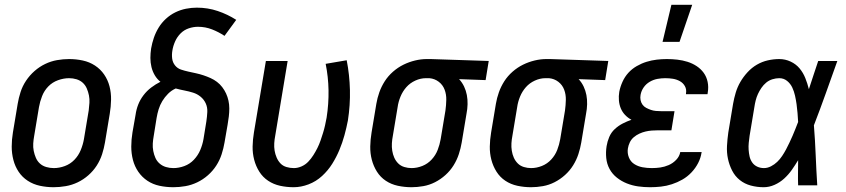

<svg xmlns="http://www.w3.org/2000/svg" viewBox="-20 -775 3540 803"><path d="M204 8Q175 8 147 2Q119 -4 96 -19Q73 -34 58 -56.5Q43 -79 36 -106Q29 -133 29 -162Q29 -191 34 -221L54 -341Q58 -365 66 -390Q74 -415 89 -437.5Q104 -460 124.5 -478Q145 -496 169 -507.5Q193 -519 218.5 -523.5Q244 -528 269 -528Q298 -528 326 -522Q354 -516 377 -501Q400 -486 415.5 -463.5Q431 -441 438 -414Q445 -387 444.5 -358Q444 -329 439 -299L419 -179Q415 -155 407 -130Q399 -105 384.5 -82.5Q370 -60 349.5 -42Q329 -24 305 -12.5Q281 -1 255 3.5Q229 8 204 8ZM205 -72Q228 -72 251 -80.5Q274 -89 291 -106.5Q308 -124 317.5 -147Q327 -170 331 -193L351 -313Q353 -329 354 -345Q355 -361 352 -376Q349 -391 343 -405Q337 -419 326 -429Q315 -439 300 -443.5Q285 -448 269 -448Q246 -448 222.5 -439.5Q199 -431 182 -413.5Q165 -396 156 -373Q147 -350 143 -327L123 -207Q120 -191 119 -175Q118 -159 121 -144Q124 -129 130 -115Q136 -101 147 -91Q158 -81 173.5 -76.5Q189 -72 205 -72Z M705 8Q675 8 647 2Q619 -4 596.5 -19Q574 -34 558.5 -56.5Q543 -79 536 -106Q529 -133 529 -162Q529 -191 534 -221L547 -295Q550 -317 558 -337.5Q566 -358 580 -376.5Q594 -395 612.5 -409Q631 -423 651 -433Q637 -444 627.5 -460Q618 -476 613.5 -494.5Q609 -513 609 -532.5Q609 -552 612 -572Q616 -595 623.5 -617Q631 -639 643.5 -659.5Q656 -680 674 -696.5Q692 -713 713.5 -723.5Q735 -734 758 -738.5Q781 -743 803 -743Q849 -743 890.5 -729Q932 -715 968 -692L919 -625Q895 -641 867 -652Q839 -663 808 -663Q789 -663 769.5 -656.5Q750 -650 735.5 -635.5Q721 -621 712.5 -602Q704 -583 701 -564Q698 -547 700 -530.5Q702 -514 712 -501.5Q722 -489 737 -484Q752 -479 768 -475.5Q784 -472 800 -468.5Q816 -465 831 -460Q846 -455 860.5 -448.5Q875 -442 887.5 -432.5Q900 -423 909.5 -410.5Q919 -398 925.5 -384Q932 -370 935.5 -354Q939 -338 939 -321.5Q939 -305 937 -288Q935 -271 932 -254L919 -179Q915 -155 907 -130Q899 -105 884.5 -82.5Q870 -60 849.5 -42Q829 -24 805 -12.5Q781 -1 755.5 3.5Q730 8 705 8ZM705 -72Q728 -72 751 -80.5Q774 -89 791 -107Q808 -125 817.5 -147.5Q827 -170 831 -193L843 -267Q846 -287 847 -306.5Q848 -326 840.5 -342.5Q833 -359 819 -370.5Q805 -382 787.5 -387.5Q770 -393 751.5 -396.5Q733 -400 715 -405Q697 -397 683 -383Q669 -369 659 -352.5Q649 -336 643.5 -318Q638 -300 635 -282L623 -207Q620 -191 619 -175Q618 -159 621 -143.5Q624 -128 630 -114.5Q636 -101 647.5 -91Q659 -81 674 -76.5Q689 -72 705 -72Z M1208 8Q1179 8 1151.5 2Q1124 -4 1101.5 -19Q1079 -34 1064.5 -57Q1050 -80 1043 -107Q1036 -134 1036.5 -162.5Q1037 -191 1042 -221L1092 -520H1183L1131 -207Q1128 -192 1127 -176Q1126 -160 1128.5 -145Q1131 -130 1137 -116Q1143 -102 1153 -91.5Q1163 -81 1178 -76.5Q1193 -72 1209 -72Q1225 -72 1241 -79Q1257 -86 1269 -98.5Q1281 -111 1290.5 -126Q1300 -141 1307.5 -156Q1315 -171 1320.5 -187Q1326 -203 1331 -219Q1336 -235 1339.5 -251Q1343 -267 1346 -283Q1355 -341 1354 -397.5Q1353 -454 1342 -508L1430 -523Q1442 -462 1443.5 -398.5Q1445 -335 1435 -271Q1429 -240 1420.5 -209Q1412 -178 1399.5 -148Q1387 -118 1369.5 -90Q1352 -62 1327 -39Q1302 -16 1270.5 -4Q1239 8 1208 8Z M1701 8Q1672 8 1644 2Q1616 -4 1593.5 -19Q1571 -34 1556.5 -57Q1542 -80 1535 -107Q1528 -134 1528.5 -162.5Q1529 -191 1534 -221L1554 -341Q1558 -365 1566.5 -389Q1575 -413 1589 -435Q1603 -457 1623.5 -475Q1644 -493 1667.5 -504.5Q1691 -516 1716 -522Q1741 -528 1765 -528H1781L2024 -520L2011 -440L1900 -444Q1913 -430 1921 -413Q1929 -396 1932.5 -377.5Q1936 -359 1935.5 -339Q1935 -319 1931 -299L1911 -179Q1907 -155 1899 -130.5Q1891 -106 1877 -83.5Q1863 -61 1843 -43Q1823 -25 1799.5 -13Q1776 -1 1750.5 3.5Q1725 8 1701 8ZM1701 -72Q1724 -72 1746.5 -81Q1769 -90 1785.5 -108Q1802 -126 1810.5 -148Q1819 -170 1823 -193L1843 -313Q1846 -335 1846.5 -357.5Q1847 -380 1839.5 -400Q1832 -420 1815 -433Q1798 -446 1776 -448H1761Q1739 -448 1717 -438Q1695 -428 1679.5 -410.5Q1664 -393 1655 -371Q1646 -349 1643 -327L1623 -207Q1620 -192 1619 -176Q1618 -160 1620.5 -144.5Q1623 -129 1629 -115.5Q1635 -102 1645.5 -91.5Q1656 -81 1671 -76.5Q1686 -72 1701 -72Z M2201 8Q2172 8 2144 2Q2116 -4 2093.5 -19Q2071 -34 2056.5 -57Q2042 -80 2035 -107Q2028 -134 2028.5 -162.5Q2029 -191 2034 -221L2054 -341Q2058 -365 2066.5 -389Q2075 -413 2089 -435Q2103 -457 2123.5 -475Q2144 -493 2167.5 -504.5Q2191 -516 2216 -522Q2241 -528 2265 -528H2281L2524 -520L2511 -440L2400 -444Q2413 -430 2421 -413Q2429 -396 2432.5 -377.5Q2436 -359 2435.5 -339Q2435 -319 2431 -299L2411 -179Q2407 -155 2399 -130.5Q2391 -106 2377 -83.5Q2363 -61 2343 -43Q2323 -25 2299.5 -13Q2276 -1 2250.5 3.5Q2225 8 2201 8ZM2201 -72Q2224 -72 2246.5 -81Q2269 -90 2285.5 -108Q2302 -126 2310.5 -148Q2319 -170 2323 -193L2343 -313Q2346 -335 2346.5 -357.5Q2347 -380 2339.5 -400Q2332 -420 2315 -433Q2298 -446 2276 -448H2261Q2239 -448 2217 -438Q2195 -428 2179.5 -410.5Q2164 -393 2155 -371Q2146 -349 2143 -327L2123 -207Q2120 -192 2119 -176Q2118 -160 2120.5 -144.5Q2123 -129 2129 -115.5Q2135 -102 2145.5 -91.5Q2156 -81 2171 -76.5Q2186 -72 2201 -72Z M2699 8Q2673 8 2648.5 4.5Q2624 1 2601.5 -8Q2579 -17 2560 -32Q2541 -47 2529.5 -68Q2518 -89 2515.5 -114Q2513 -139 2517 -164Q2520 -183 2528 -202Q2536 -221 2551 -235Q2566 -249 2584.5 -258.5Q2603 -268 2621 -274Q2606 -282 2594.5 -294Q2583 -306 2576.5 -321.5Q2570 -337 2568.5 -355Q2567 -373 2570 -391Q2574 -412 2583.5 -433Q2593 -454 2608 -470.5Q2623 -487 2643 -498.5Q2663 -510 2684 -516.5Q2705 -523 2726.5 -525.5Q2748 -528 2769 -528Q2791 -528 2813 -525.5Q2835 -523 2855.5 -516.5Q2876 -510 2893.5 -498.5Q2911 -487 2923 -470.5Q2935 -454 2939.5 -432.5Q2944 -411 2940 -388L2939 -381H2849V-384Q2852 -401 2844.5 -414.5Q2837 -428 2823.5 -435.5Q2810 -443 2794.5 -445.5Q2779 -448 2762 -448Q2746 -448 2729.5 -445Q2713 -442 2697.5 -433Q2682 -424 2672 -409.5Q2662 -395 2659 -378Q2657 -367 2659 -356.5Q2661 -346 2667 -337.5Q2673 -329 2682.5 -324Q2692 -319 2702 -315.5Q2712 -312 2723 -311Q2734 -310 2745 -310H2801L2788 -230H2732Q2719 -230 2706 -229Q2693 -228 2680 -225Q2667 -222 2654 -216Q2641 -210 2630.5 -201Q2620 -192 2614 -179.5Q2608 -167 2606 -154Q2603 -135 2610 -117Q2617 -99 2632.5 -89Q2648 -79 2667 -75.5Q2686 -72 2706 -72Q2724 -72 2741.5 -74.5Q2759 -77 2776.5 -84.5Q2794 -92 2808 -106.5Q2822 -121 2825 -139H2915L2914 -137Q2911 -115 2900 -93.5Q2889 -72 2872 -54Q2855 -36 2834 -24Q2813 -12 2790 -4.5Q2767 3 2744 5.5Q2721 8 2699 8ZM2751 -600 2788 -755H2875L2822 -600Z M3174 8Q3146 8 3120 1Q3094 -6 3074 -22Q3054 -38 3042 -61.5Q3030 -85 3024.5 -111Q3019 -137 3020.5 -165Q3022 -193 3026 -221L3046 -341Q3050 -364 3057 -387.5Q3064 -411 3076.5 -432.5Q3089 -454 3106.5 -473Q3124 -492 3145.5 -504.5Q3167 -517 3191 -522.5Q3215 -528 3239 -528Q3264 -528 3286.5 -517.5Q3309 -507 3324 -489Q3339 -471 3348 -448.5Q3357 -426 3363 -402Q3373 -432 3382.5 -461.5Q3392 -491 3402 -520H3482Q3458 -453 3434 -385.5Q3410 -318 3384 -251Q3389 -188 3391.5 -125.5Q3394 -63 3398 0H3318Q3317 -26 3317.5 -52.5Q3318 -79 3318 -105Q3306 -85 3292 -65Q3278 -45 3260 -28.5Q3242 -12 3219.5 -2Q3197 8 3174 8ZM3175 -72Q3190 -72 3204.5 -79.5Q3219 -87 3230.5 -98Q3242 -109 3251 -122.5Q3260 -136 3267.5 -150Q3275 -164 3281.5 -178Q3288 -192 3294.5 -206.5Q3301 -221 3306.5 -235.5Q3312 -250 3318 -265Q3317 -284 3315.5 -302.5Q3314 -321 3311.5 -339Q3309 -357 3305 -375Q3301 -393 3293.5 -409Q3286 -425 3272 -436.5Q3258 -448 3239 -448Q3225 -448 3210.5 -443.5Q3196 -439 3184.5 -429.5Q3173 -420 3164.5 -407.5Q3156 -395 3150 -382Q3144 -369 3140.5 -355Q3137 -341 3135 -327L3115 -207Q3113 -193 3111.5 -178Q3110 -163 3111 -148.5Q3112 -134 3115 -120.5Q3118 -107 3126 -95.5Q3134 -84 3147 -78Q3160 -72 3175 -72Z"/></svg>

Font: Iosevka Term Curly Md Obl
Style: Regular
Weight: 500
Italic angle: -9°
Designer: Belleve Invis
Foundry: Belleve Invis
Version: Version 32.3.0